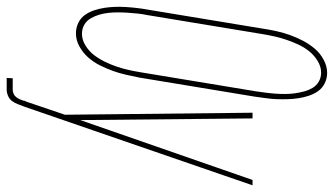

<svg xmlns="http://www.w3.org/2000/svg" viewBox="-247 -551 998 574"><g transform="rotate(90 252.0 -264.0)"><path d="M65 8Q48 8 33.5 1Q19 -6 10 -18.5Q1 -31 -4 -46Q-9 -61 -11.5 -77Q-14 -93 -14.5 -109Q-15 -125 -14 -141.5Q-13 -158 -11 -175Q-9 -192 -6 -208L51 -553Q54 -573 58.5 -593Q63 -613 70 -632.5Q77 -652 87 -671Q97 -690 110.5 -706Q124 -722 143.5 -732.5Q163 -743 183 -743Q199 -743 213.5 -736Q228 -729 237 -716.5Q246 -704 251 -689Q256 -674 258.5 -658Q261 -642 261.5 -626Q262 -610 261.5 -593.5Q261 -577 258.5 -560Q256 -543 254 -527L197 -182Q193 -162 188.5 -142Q184 -122 177 -102.5Q170 -83 160.5 -64Q151 -45 137 -29Q123 -13 104 -2.5Q85 8 65 8ZM66 -10Q84 -10 101 -20.5Q118 -31 129.5 -46Q141 -61 149.5 -78.5Q158 -96 164 -113.5Q170 -131 174 -149Q178 -167 181 -185L238 -530Q240 -544 242 -559Q244 -574 245 -588.5Q246 -603 246 -617.5Q246 -632 244 -646Q242 -660 238.5 -673.5Q235 -687 228 -699Q221 -711 209 -718Q197 -725 182 -725Q164 -725 147 -714.5Q130 -704 118 -689Q106 -674 98 -656.5Q90 -639 84 -621.5Q78 -604 74 -586Q70 -568 67 -550L10 -205Q7 -191 5.5 -176Q4 -161 3 -146.5Q2 -132 2 -117.5Q2 -103 3.5 -89Q5 -75 9 -61.5Q13 -48 20 -36Q27 -24 39 -17Q51 -10 66 -10ZM198 215 199 197H233Q239 197 245 194.5Q251 192 255 187Q259 182 261.5 176.5Q264 171 266 165Q266 165 266 165Q266 165 266 165V164Q266 164 266 164Q266 164 266 164Q266 162 267 160Q268 158 269 156L308 41L302 -520H319L324 -5L503 -520H519L284 162Q280 172 276.5 181.5Q273 191 267 199Q261 207 251.5 211Q242 215 233 215Z"/></g></svg>

Font: Iosevka SS04 Thin Oblique
Style: Regular
Weight: 100
Italic angle: -9°
Monospace: yes
Designer: Belleve Invis
Foundry: Belleve Invis
Version: Version 19.0.0; ttfautohint (v1.8.4)